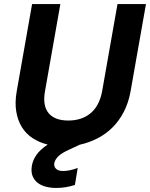

<svg xmlns="http://www.w3.org/2000/svg" viewBox="-20 -718 743 951"><path d="M139 -698H279L203 -267Q190 -195 220.5 -158Q251 -121 318 -121Q386 -121 429.5 -158Q473 -195 486 -267L562 -698H703L627 -267Q617 -210 593.5 -164.5Q570 -119 536.5 -86Q503 -53 461.5 -32Q420 -11 374 -1L323 23Q285 40 269 56Q253 72 249 89Q246 107 257.5 118Q269 129 292 129Q324 129 365 114L351 198Q330 205 306.5 209Q283 213 259 213Q232 213 208 207Q184 201 166.5 187.5Q149 174 141 153Q133 132 138 102Q143 74 161 48.5Q179 23 216 -2Q175 -12 142 -33.5Q109 -55 88.5 -88Q68 -121 60.5 -165.5Q53 -210 63 -267Z"/></svg>

Font: SVN-Poppins SemiBold
Style: Italic
Weight: 600
Italic angle: -10°
Designer: Ninad Kale (Devanagari), Jonny Pinhorn (Latin)
Foundry: Indian Type Foundry
Version: Version 3.002 2017; ttfautohint (v1.8.3)